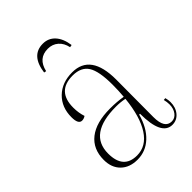

<svg xmlns="http://www.w3.org/2000/svg" viewBox="-187 -707 810 810"><g transform="rotate(-45 218.0 -302.5)"><path d="M215 -617Q248 -617 269.5 -593.5Q291 -570 297 -527L286 -525Q280 -554 261 -570.5Q242 -587 215 -587Q157 -587 143 -525L133 -527Q145 -617 215 -617ZM152 12Q105 12 77.5 -15Q50 -42 50 -88Q50 -153 94.5 -188Q139 -223 222 -223Q264 -223 298 -217Q301 -250 301 -287Q301 -367 280 -400Q259 -433 209 -433Q115 -433 115 -335Q115 -304 124 -277Q114 -270 103 -270Q81 -270 81 -312Q81 -371 118.5 -407.5Q156 -444 217 -444Q327 -444 327 -291L326 -68Q326 0 368 0Q387 0 399.5 -16.5Q412 -33 412 -58Q412 -72 408 -88L418 -89Q422 -74 422 -62Q422 -30 404.5 -9Q387 12 360 12Q296 12 296 -118H291Q274 -56 237.5 -22Q201 12 152 12ZM82 -94Q82 -2 163 -2Q218 -2 252.5 -55Q287 -108 297 -206Q272 -211 246 -211Q82 -211 82 -94Z"/></g></svg>

Font: Arapey Thin-Display
Style: Regular
Weight: 100
Designer: Eduardo Rodriguez Tunni
Foundry: Eduardo Rodriguez Tunni
Version: Version 4.000